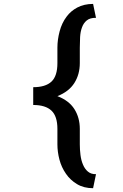

<svg xmlns="http://www.w3.org/2000/svg" viewBox="-20 -800 640 996"><path d="M462.9 176.3 478 103.5Q452.6 104 436.3 90.3Q419.9 76.7 410.6 54.2Q400.9 31.7 397.5 3.9Q394 -23.9 394 -51.3V-131.3Q394 -189.5 366 -233.9Q337.9 -278.3 277.8 -301.3Q337.4 -324.7 365.7 -369.4Q394 -414.1 394 -472.7V-552.7Q394 -579.6 395.5 -607.4Q397 -635.3 405.3 -657.7Q413.1 -680.2 430.2 -694.1Q447.3 -708 478 -707.5L462.9 -779.8Q415 -779.3 380.9 -761Q346.7 -742.7 325.7 -713.9Q300.8 -681.2 289.3 -637.5Q277.8 -593.8 277.8 -552.7V-472.7Q277.8 -405.3 246.8 -376.5Q215.8 -347.7 152.3 -347.7V-255.4Q215.8 -255.4 246.8 -226.3Q277.8 -197.3 277.8 -131.3V-51.3Q277.8 -12.2 288.3 27.8Q298.8 67.9 322.3 101.6Q344.2 133.8 379.4 155Q414.6 176.3 462.9 176.3Z"/></svg>

Font: Roboto Mono SemiBold
Style: Regular
Weight: 600
Monospace: yes
Designer: Google
Version: Version 3.000